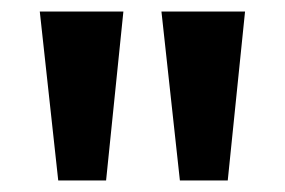

<svg xmlns="http://www.w3.org/2000/svg" viewBox="-20 -732 495 333"><path d="M81 -419 49 -712H194L164 -419ZM292 -419 260 -712H405L375 -419Z"/></svg>

Font: Muli-Bold
Style: Bold
Weight: 700
Version: Version 2.000